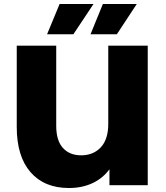

<svg xmlns="http://www.w3.org/2000/svg" viewBox="-20 -929 831 963"><path d="M721 -700V0H529V-80Q495 -34 443 -10Q391 14 326 14Q202 14 133 -65.5Q64 -145 64 -292V-700H262V-298Q262 -224 295.5 -187Q329 -150 387 -150Q448 -150 485.5 -190Q523 -230 523 -308V-700ZM279 -909H449L348 -757H216ZM496 -909H666L566 -757H434Z"/></svg>

Font: Montserrat Alternates ExtraBold
Style: Regular
Weight: 800
Designer: Julieta Ulanovsky
Foundry: Julieta Ulanovsky
Version: Version 7.200